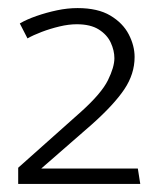

<svg xmlns="http://www.w3.org/2000/svg" viewBox="-20 -791 387 475"><path d="M172 -771Q147 -771 121 -765.5Q95 -760 70.5 -751.5Q46 -743 29 -733L48 -696Q62 -704 83 -712Q104 -720 127 -725.5Q150 -731 170 -731Q204 -731 224.5 -718Q245 -705 254 -685.5Q263 -666 263 -647Q263 -625 247 -592.5Q231 -560 181 -515L25 -376V-336H327L321 -374H82L207 -483Q262 -532 287.5 -570Q313 -608 313 -650Q313 -678 298.5 -706Q284 -734 253 -752.5Q222 -771 172 -771Z"/></svg>

Font: Catamaran Thin ExtraLight
Style: Regular
Weight: 250
Version: Version 2.000